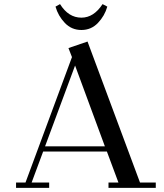

<svg xmlns="http://www.w3.org/2000/svg" viewBox="-20 -914 798 934"><path d="M58.1 0V-25.9H104L330.1 -636.2L313 -680.2L405.8 -711.9L661.1 -25.9H737.8V0H507.8V-25.9H556.2L500 -176.8H189.9L133.8 -25.9H219.2V0ZM199.2 -202.1H490.2L345.2 -595.2ZM250 -881.8 272 -894Q313 -828.1 376 -828.1Q436 -828.1 479 -894L502 -881.8Q489.3 -836.9 456.5 -802.5Q423.8 -768.1 376 -768.1Q328.1 -768.1 295.4 -802.5Q262.7 -836.9 250 -881.8Z"/></svg>

Font: Dehuti Alt
Style: Bold
Weight: 700
Version: Version 1.2